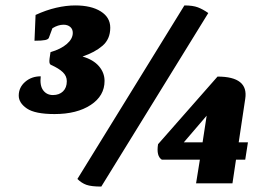

<svg xmlns="http://www.w3.org/2000/svg" viewBox="-20 -675 986 707"><path d="M181 -255Q109 -255 79 -275.5Q49 -296 49 -323Q49 -353 72.5 -373.5Q96 -394 130 -394Q126 -360 139 -342.5Q152 -325 175 -325Q198 -325 212 -338.5Q226 -352 226 -376Q226 -395 211.5 -409Q197 -423 168 -436Q163 -438 162 -446Q161 -454 166 -483Q204 -494 226 -513Q248 -532 248 -554Q248 -568 238.5 -576Q229 -584 214 -584Q194 -584 173 -571L160 -536Q158 -530 146 -527.5Q134 -525 107 -525L111 -620Q150 -638 187 -646.5Q224 -655 257 -655Q316 -655 351 -633Q386 -611 386 -573Q386 -531 357.5 -506.5Q329 -482 284 -467Q324 -455 344.5 -431Q365 -407 365 -377Q365 -322 314 -288.5Q263 -255 181 -255ZM353 12Q316 12 298 5.5Q280 -1 265 -16L659 -655Q690 -655 708.5 -648Q727 -641 747 -627ZM702 0 716 -87H576Q555 -100 562 -144L781 -393Q896 -393 883 -311L859 -151H893L883 -87H849L836 0ZM657 -151H726L741 -249Z"/></svg>

Font: Petrona ExtraBold
Style: Italic
Weight: 800
Italic angle: -9°
Designer: Ringo R. Seeber
Foundry: Ringo R. Seeber
Version: Version 2.001; ttfautohint (v1.8.3)